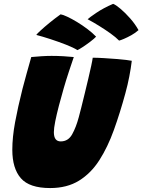

<svg xmlns="http://www.w3.org/2000/svg" viewBox="-20 -964 740 998"><path d="M240.5 13.5Q133 13.5 88.5 -37.5Q44 -88.5 44 -185.5Q44 -250.5 58.5 -329Q73 -407.5 97 -502.5Q107 -541 118.5 -582.2Q130 -623.5 142.5 -667.5Q169 -670 196.8 -671.8Q224.5 -673.5 248 -673.5Q278.5 -673.5 308.8 -671.8Q339 -670 363.5 -667.5Q352.5 -635 338.2 -592.2Q324 -549.5 311 -504.5Q297.5 -458.5 286 -414Q274.5 -369.5 267.2 -333.5Q260 -297.5 260 -277Q260 -229 295.5 -229Q334.5 -229 355 -265.8Q375.5 -302.5 389.5 -355Q394.5 -373.5 402.8 -406.2Q411 -439 420.5 -478.2Q430 -517.5 439 -555.2Q448 -593 454.2 -622.2Q460.5 -651.5 462 -664Q486.5 -664 519 -662Q551.5 -660 583.2 -657.5Q615 -655 637.5 -652.2Q660 -649.5 665 -648Q660.5 -610 652.2 -567Q644 -524 631.5 -478.5Q604 -377.5 572 -288.5Q540 -199.5 496.5 -131.5Q453 -63.5 390.8 -25Q328.5 13.5 240.5 13.5ZM568 -944Q582 -939 606.5 -918.2Q631 -897.5 656.8 -868.2Q682.5 -839 700 -807.5Q684 -793 663 -781.2Q642 -769.5 624.2 -762Q606.5 -754.5 599 -753Q582 -770.5 554 -790.5Q526 -810.5 494.5 -830Q463 -849.5 435.5 -864Q444 -872.5 481 -897.5Q518 -922.5 568 -944ZM295 -889.5Q306.5 -888 329.5 -877.2Q352.5 -866.5 380.2 -849.8Q408 -833 434.5 -813Q461 -793 479.5 -773.5Q470 -763 449.5 -747.5Q429 -732 409.5 -719.2Q390 -706.5 382.5 -703.5Q362 -716.5 323 -731.8Q284 -747 241.8 -760.8Q199.5 -774.5 168.5 -782.5Q173 -789 191.8 -806.2Q210.5 -823.5 238 -846Q265.5 -868.5 295 -889.5Z"/></svg>

Font: Grandstander Black
Style: Italic
Weight: 900
Italic angle: -15°
Designer: Tyler Finck
Foundry: Etcetera Type Co
Version: Version 1.200; ttfautohint (v1.8.3)